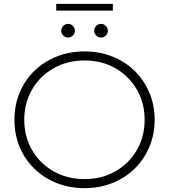

<svg xmlns="http://www.w3.org/2000/svg" viewBox="-20 -972 878 997"><path d="M419 5Q341 5 274.5 -21.5Q208 -48 158.5 -96Q109 -144 82 -209Q55 -274 55 -350Q55 -426 82 -491Q109 -556 158.5 -604Q208 -652 274.5 -678.5Q341 -705 419 -705Q497 -705 563.5 -678.5Q630 -652 679 -604Q728 -556 755.5 -491Q783 -426 783 -350Q783 -274 755.5 -209Q728 -144 679 -96Q630 -48 563.5 -21.5Q497 5 419 5ZM419 -42Q508 -42 578.5 -82Q649 -122 690 -192Q731 -262 731 -350Q731 -438 690 -508Q649 -578 578.5 -618Q508 -658 419 -658Q330 -658 259 -618Q188 -578 147 -508Q106 -438 106 -350Q106 -262 147 -192Q188 -122 259 -82Q330 -42 419 -42ZM334 -777Q319 -777 308.5 -787.5Q298 -798 298 -812Q298 -827 308.5 -837.5Q319 -848 334 -848Q348 -848 358.5 -837.5Q369 -827 369 -812Q369 -798 358.5 -787.5Q348 -777 334 -777ZM505 -777Q490 -777 479.5 -787.5Q469 -798 469 -812Q469 -827 479.5 -837.5Q490 -848 505 -848Q519 -848 529.5 -837.5Q540 -827 540 -812Q540 -798 529.5 -787.5Q519 -777 505 -777ZM272 -917V-952H566V-917Z"/></svg>

Font: Montserrat Light
Style: Regular
Weight: 300
Designer: Julieta Ulanovsky
Foundry: Julieta Ulanovsky
Version: Version 9.000; ttfautohint (v1.8.4.7-5d5b)